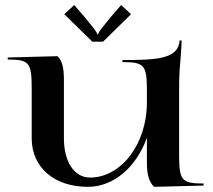

<svg xmlns="http://www.w3.org/2000/svg" viewBox="-20 -720 825 745"><path d="M229.5 -664.9 338 -558.4H380L488.5 -664.9L450 -700.4L410.5 -654.9C378.6 -615.2 363 -598.1 361 -587.4H357C355 -598.1 342.6 -611.5 307.5 -654.9L268 -700.4ZM10 -489C93.4 -489 103 -477.5 103 -377V-183C103 -70.7 190.2 5 321 5C422.5 5 510.1 -73.5 550 -185.8V-87C550 -42 559 -13 578 5L770 0V-8C684.5 -8 675 -19.5 675 -120V-367C675 -425.5 676.7 -446.4 679.2 -475C680.9 -494.8 683 -518.8 685 -563H677C672 -491 588.7 -487 455 -487V-479C540.5 -479 550 -467.8 550 -367V-322C550 -162.1 451 -31 329 -31C268.7 -31 228 -91.8 228 -183V-410C228 -455.5 222 -484 203 -502L10 -497Z"/></svg>

Font: Prida01
Style: Black
Weight: 900
Designer: gluk
Foundry: gluk
Version: Version 00.072